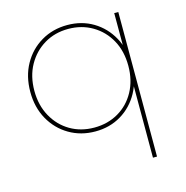

<svg xmlns="http://www.w3.org/2000/svg" viewBox="-105 -619 882 912"><g transform="rotate(-15 335.5 -163.0)"><path d="M305 3Q234 3 177 -30.5Q120 -64 87 -123Q54 -182 54 -258Q54 -335 87 -394Q120 -453 177 -486.5Q234 -520 305 -520Q376 -520 432 -486.5Q488 -453 520.5 -394Q553 -335 553 -258Q553 -182 520.5 -123Q488 -64 432 -30.5Q376 3 305 3ZM305 -16Q371 -16 423.5 -46.5Q476 -77 506 -132Q536 -187 536 -258Q536 -330 506 -384.5Q476 -439 423.5 -470Q371 -501 305 -501Q239 -501 187 -470Q135 -439 104.5 -384.5Q74 -330 74 -258Q74 -187 104.5 -132Q135 -77 187 -46.5Q239 -16 305 -16ZM536 194V-187L546 -257L536 -327V-517H556V194Z"/></g></svg>

Font: Montserrat Thin Thin
Style: Regular
Weight: 250
Version: Version 9.000